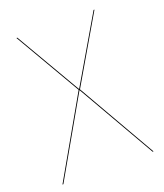

<svg xmlns="http://www.w3.org/2000/svg" viewBox="-128 -765 725 851"><g transform="rotate(-20 234.5 -340.0)"><path d="M236.9 -370 418.1 -680.1H413.9L233.7 -372.3L233.7 -372.3L54.4 -680.1H50L230.6 -369.9L19.6 0H23.9L233.7 -367.6L233.7 -367.6L444.9 0H449.2Z"/></g></svg>

Font: Fira Sans Four
Style: Regular
Weight: 100
Designer: Carrois Corporate & Edenspiekermann AG
Foundry: Carrois Corporate GbR & Edenspiekermann AG
Version: Version 4.203;PS 004.203;hotconv 1.0.88;makeotf.lib2.5.64775